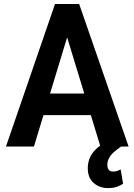

<svg xmlns="http://www.w3.org/2000/svg" viewBox="-20 -731 670 958"><path d="M332 -600.6 149.4 0H9.8L254.4 -710.9H342.8ZM481 0 297.9 -600.6 286.1 -710.9H375L621.6 0ZM478.5 -264.2V-156.7H125V-264.2ZM522.5 -28.8 585 0Q563.5 14.2 547.9 28.3Q532.2 42.5 523.9 58.1Q515.6 73.7 515.6 92.3Q515.6 106.4 522.2 115.7Q528.8 125 544.9 125Q558.1 125 566.9 121.3Q575.7 117.7 582 114.3L594.2 186Q582.5 193.4 564.7 200.4Q546.9 207.5 519 207.5Q477.1 207.5 447.5 182.1Q418 156.7 418 107.9Q418 83 427.2 58.8Q436.5 34.7 459.5 12.5Q482.4 -9.8 522.5 -28.8Z"/></svg>

Font: Roboto SemiCondensed SemiBold
Style: Regular
Weight: 600
Width: 4
Designer: Christian Robertson
Foundry: Google
Version: Version 3.009; 2024